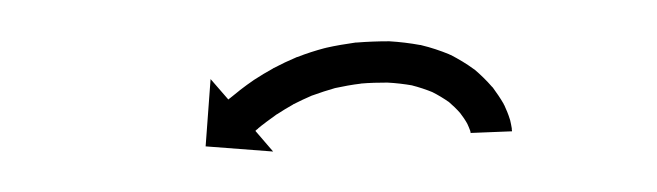

<svg xmlns="http://www.w3.org/2000/svg" viewBox="-20 -271 318 93"><path d="M208 -206.9C208 -206.8 208 -206.7 208 -206.6L228 -207.4C228 -207.6 228 -208 227.9 -208.2C227.9 -208.2 227.9 -208.4 227.9 -208.5C227.9 -208.6 227.9 -208.8 227.9 -208.8C227.7 -210.1 227.4 -211.5 227.1 -212.8C227.1 -212.8 227.1 -212.9 227 -213.1C227 -213.2 226.9 -213.4 226.9 -213.4C226.2 -215.7 225.3 -217.8 224.3 -220C224.3 -220 224.2 -220.1 224.1 -220.3C224 -220.4 224 -220.6 224 -220.6C222.4 -223.4 220.6 -226 218.7 -228.6C218.7 -228.6 218.6 -228.7 218.5 -228.8C218.3 -229 218.2 -229.1 218.2 -229.1C215.7 -232 212.9 -234.7 210 -237.2C210 -237.2 209.8 -237.3 209.7 -237.4C209.5 -237.5 209.4 -237.6 209.4 -237.6C205.9 -240.2 202.1 -242.4 198.3 -244.4C198.3 -244.4 198.1 -244.4 197.9 -244.5C197.8 -244.6 197.6 -244.7 197.6 -244.7C193.2 -246.5 188.7 -248 184.1 -249.1C184.1 -249.1 184 -249.1 183.8 -249.2C183.6 -249.2 183.5 -249.2 183.5 -249.2C178.6 -250.1 173.6 -250.7 168.6 -251C168.6 -251 168.5 -251 168.4 -251C168.3 -251 168.1 -251 168.1 -251C163 -251 157.9 -250.8 152.8 -250.4C152.8 -250.4 152.6 -250.4 152.5 -250.4C152.4 -250.4 152.3 -250.4 152.3 -250.4C147.4 -249.7 142.5 -248.9 137.7 -247.8C137.7 -247.8 137.6 -247.8 137.5 -247.7C137.4 -247.7 137.3 -247.7 137.3 -247.7C132.8 -246.5 128.4 -245.1 124.1 -243.4C124.1 -243.4 124 -243.4 123.9 -243.4C123.8 -243.3 123.7 -243.3 123.7 -243.3C119.9 -241.7 116.1 -239.9 112.5 -238C112.5 -238 112.4 -238 112.3 -237.9C112.2 -237.9 112.2 -237.8 112.2 -237.8C109.1 -236.1 106.1 -234.3 103.2 -232.4C103.2 -232.4 103.1 -232.3 103 -232.3C103 -232.3 102.9 -232.2 102.9 -232.2C100.7 -230.7 98.5 -229.1 96.3 -227.4C96.3 -227.4 96.3 -227.4 96.2 -227.4C96.2 -227.4 96.2 -227.3 96.2 -227.3C94.8 -226.2 93.4 -225.1 92.1 -224C92.1 -224 92.1 -224 92 -224C92 -224 92 -223.9 92 -223.9C91.5 -223.6 91.1 -223.2 90.6 -222.8L82 -232.7L79.6 -200.1L112.3 -197.6L103.7 -207.6C104.1 -208 104.5 -208.4 105 -208.7C105 -208.7 105 -208.7 105 -208.7C104.9 -208.7 104.9 -208.7 104.9 -208.7C106.1 -209.7 107.3 -210.7 108.6 -211.6C108.6 -211.6 108.5 -211.6 108.5 -211.6C108.5 -211.6 108.4 -211.5 108.4 -211.5C110.4 -213 112.3 -214.4 114.3 -215.8C114.3 -215.8 114.3 -215.7 114.2 -215.7C114.1 -215.7 114.1 -215.6 114.1 -215.6C116.7 -217.3 119.3 -218.9 122 -220.4C122 -220.4 121.9 -220.4 121.9 -220.4C121.8 -220.3 121.7 -220.3 121.7 -220.3C124.9 -221.9 128.2 -223.5 131.5 -224.9C131.5 -224.9 131.4 -224.8 131.3 -224.8C131.2 -224.7 131.1 -224.7 131.1 -224.7C134.9 -226.1 138.7 -227.3 142.5 -228.4C142.5 -228.4 142.4 -228.4 142.3 -228.3C142.2 -228.3 142.1 -228.3 142.1 -228.3C146.3 -229.2 150.6 -230 154.9 -230.5C154.9 -230.5 154.7 -230.5 154.6 -230.5C154.5 -230.5 154.4 -230.5 154.4 -230.5C158.9 -230.9 163.5 -231 168 -231C168 -231 167.9 -231 167.8 -231C167.6 -231 167.5 -231 167.5 -231C171.7 -230.8 175.8 -230.3 179.9 -229.6C179.9 -229.6 179.7 -229.6 179.6 -229.6C179.4 -229.7 179.3 -229.7 179.3 -229.7C182.9 -228.8 186.5 -227.6 189.9 -226.2C189.9 -226.2 189.8 -226.3 189.6 -226.4C189.4 -226.4 189.2 -226.5 189.2 -226.5C192.2 -225 195 -223.3 197.7 -221.4C197.7 -221.4 197.5 -221.5 197.4 -221.6C197.2 -221.8 197.1 -221.9 197.1 -221.9C199.3 -220 201.3 -218.1 203.2 -215.9C203.2 -215.9 203.1 -216.1 203 -216.2C202.8 -216.4 202.7 -216.5 202.7 -216.5C204.1 -214.7 205.4 -212.8 206.5 -210.8C206.5 -210.8 206.4 -211 206.3 -211.1C206.3 -211.3 206.2 -211.4 206.2 -211.4C206.8 -210.1 207.4 -208.7 207.9 -207.3C207.9 -207.3 207.8 -207.4 207.8 -207.6C207.7 -207.7 207.7 -207.9 207.7 -207.9C207.8 -207.4 208 -206.8 208 -206.3C208 -206.3 208 -206.5 208 -206.6C208 -206.7 208 -206.9 208 -206.9Z"/></svg>

Font: FRB American Cursive Just Arrows Semibold
Style: Italic
Weight: 600
Italic angle: -25°
Version: Version 2.0;Modular Font Editor K font №1